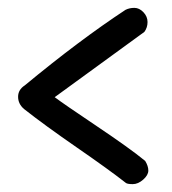

<svg xmlns="http://www.w3.org/2000/svg" viewBox="-20 -482 436 488"><path d="M43 -265Q182 -380 299 -457Q309 -462 321.5 -462Q334 -462 344.5 -451Q355 -440 355 -426Q355 -412 347 -401Q337 -394 119 -235Q143 -217 226.5 -161Q310 -105 349 -73Q357 -60 357 -48.5Q357 -37 344 -25.5Q331 -14 317.5 -14Q304 -14 300 -17Q258 -50 175.5 -107Q93 -164 41 -205Q26 -218 26 -236Q26 -254 43 -265Z"/></svg>

Font: Patrick Hand SC
Style: Regular
Weight: 400
Designer: Patrick Wagesreiter
Foundry: Patrick Wagesreiter
Version: Version 1.003;PS 001.003;hotconv 1.0.70;makeotf.lib2.5.58329